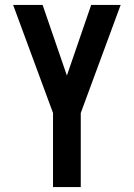

<svg xmlns="http://www.w3.org/2000/svg" viewBox="-20 -540 540 775"><path d="M194 215V-84L33 -520H152L250 -235L348 -520H467L306 -84V215Z"/></svg>

Font: Iosevka Term
Style: Bold
Weight: 700
Monospace: yes
Designer: Belleve Invis
Foundry: Belleve Invis
Version: Version 30.0.1